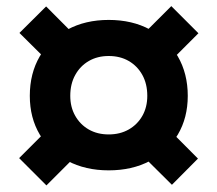

<svg xmlns="http://www.w3.org/2000/svg" viewBox="-20 -640 693 612"><path d="M326.5 -97Q252 -97 195.2 -127.2Q138.5 -157.5 106.8 -211Q75 -264.5 75 -334.5Q75 -406 106.8 -460.5Q138.5 -515 195.2 -545.8Q252 -576.5 326.5 -576.5Q401.5 -576.5 458.2 -545.8Q515 -515 546.8 -460.2Q578.5 -405.5 578.5 -334.5Q578.5 -264.5 546.8 -211Q515 -157.5 458.2 -127.2Q401.5 -97 326.5 -97ZM326.5 -211.5Q362.5 -211.5 390.2 -227.2Q418 -243 433.8 -270.8Q449.5 -298.5 449.5 -334.5Q449.5 -372.5 433.8 -401Q418 -429.5 390.5 -445.5Q363 -461.5 326.5 -461.5Q290.5 -461.5 263 -445.5Q235.5 -429.5 219.8 -401Q204 -372.5 204 -334.5Q204 -298.5 219.8 -270.8Q235.5 -243 263 -227.2Q290.5 -211.5 326.5 -211.5ZM165.5 -260.5 252.5 -173.5 128 -49 41 -136ZM526 -620.5 612.5 -534 488 -409.5 401.5 -496ZM251 -495 167 -411 42 -535 127 -619.5ZM611 -134.5 528 -51 403 -175 487 -259Z"/></svg>

Font: Hepta Slab
Style: Bold
Weight: 700
Designer: Michael LaGattuta
Foundry: Michael LaGattuta
Version: Version 1.100